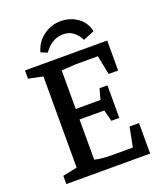

<svg xmlns="http://www.w3.org/2000/svg" viewBox="-150 -930 876 1029"><g transform="rotate(-20 287.5 -415.5)"><path d="M317 -831Q373 -831 414.5 -801Q456 -771 466 -720L402 -694Q398 -704 386.5 -719.5Q375 -735 356 -747.5Q337 -760 308 -760Q276 -760 253 -747.5Q230 -735 216 -719.5Q202 -704 196 -696L160 -711Q175 -766 219.5 -798.5Q264 -831 317 -831ZM49 0V-47L131 -64V-584L49 -601V-648H518V-477H464L442 -586H317L234 -581V-361H375L392 -422H437V-236H392L375 -301H234V-72Q252 -67 278.5 -64.5Q305 -62 330 -62H451L473 -174H527V0Z"/></g></svg>

Font: Faustina Light Medium
Style: Regular
Weight: 500
Version: Version 1.200